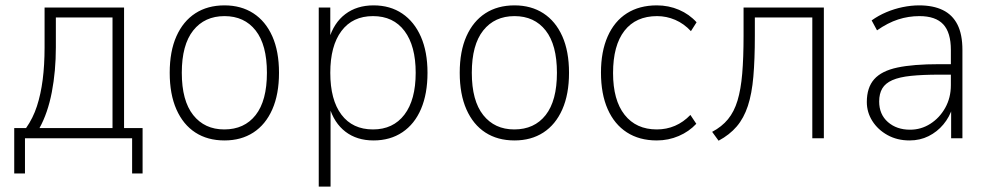

<svg xmlns="http://www.w3.org/2000/svg" viewBox="-20 -515 3691 715"><path d="M33 131V-38H77Q103 -75 117.5 -119.5Q132 -164 139 -218.5Q146 -273 146 -338V-487H442V-38H511V131H472V0H73V131ZM127 -38H399V-450H188V-339Q188 -250 173 -172Q158 -94 127 -38Z M816 8Q753 8 707.5 -21.5Q662 -51 637 -107.5Q612 -164 612 -244Q612 -324 637 -380Q662 -436 707.5 -465.5Q753 -495 816 -495Q878 -495 923.5 -465.5Q969 -436 994 -380Q1019 -324 1019 -244Q1019 -164 994 -107.5Q969 -51 923.5 -21.5Q878 8 816 8ZM815 -33Q890 -33 932 -86.5Q974 -140 974 -244Q974 -348 932 -401.5Q890 -455 816 -455Q742 -455 699.5 -401.5Q657 -348 657 -244Q657 -140 699.5 -86.5Q742 -33 815 -33Z M1167 180V-487H1210V-369H1205Q1223 -430 1266 -462.5Q1309 -495 1371 -495Q1433 -495 1478 -464.5Q1523 -434 1547.5 -378Q1572 -322 1572 -244Q1572 -166 1548 -109.5Q1524 -53 1478.5 -22.5Q1433 8 1371 8Q1309 8 1266.5 -24.5Q1224 -57 1206 -118H1211V180ZM1369 -33Q1444 -33 1486 -88Q1528 -143 1528 -244Q1528 -344 1486.5 -399.5Q1445 -455 1369 -455Q1293 -455 1251.5 -399.5Q1210 -344 1210 -244Q1210 -143 1251.5 -88Q1293 -33 1369 -33Z M1896 8Q1833 8 1787.5 -21.5Q1742 -51 1717 -107.5Q1692 -164 1692 -244Q1692 -324 1717 -380Q1742 -436 1787.5 -465.5Q1833 -495 1896 -495Q1958 -495 2003.5 -465.5Q2049 -436 2074 -380Q2099 -324 2099 -244Q2099 -164 2074 -107.5Q2049 -51 2003.5 -21.5Q1958 8 1896 8ZM1895 -33Q1970 -33 2012 -86.5Q2054 -140 2054 -244Q2054 -348 2012 -401.5Q1970 -455 1896 -455Q1822 -455 1779.5 -401.5Q1737 -348 1737 -244Q1737 -140 1779.5 -86.5Q1822 -33 1895 -33Z M2426 8Q2361 8 2314.5 -22Q2268 -52 2243 -108.5Q2218 -165 2218 -245Q2218 -323 2243 -379.5Q2268 -436 2314.5 -465.5Q2361 -495 2426 -495Q2470 -495 2508.5 -478.5Q2547 -462 2574 -432L2553 -399Q2527 -427 2494.5 -441Q2462 -455 2427 -455Q2348 -455 2305.5 -400.5Q2263 -346 2263 -243Q2263 -142 2306 -87.5Q2349 -33 2426 -33Q2462 -33 2493.5 -46.5Q2525 -60 2551 -87L2573 -54Q2546 -25 2507.5 -8.5Q2469 8 2426 8Z M2656 9 2632 -24Q2668 -43 2691 -71Q2714 -99 2726.5 -140.5Q2739 -182 2744 -241Q2749 -300 2749 -382V-487H3048V0H3005V-450H2791V-381Q2791 -294 2785.5 -230Q2780 -166 2765 -120.5Q2750 -75 2723.5 -44Q2697 -13 2656 9Z M3367 8Q3321 8 3285 -12Q3249 -32 3228.5 -64.5Q3208 -97 3208 -135Q3208 -189 3235.5 -220Q3263 -251 3322 -263.5Q3381 -276 3477 -276H3531V-237H3479Q3416 -237 3372.5 -232.5Q3329 -228 3303 -216.5Q3277 -205 3265.5 -185.5Q3254 -166 3254 -137Q3254 -89 3286.5 -60.5Q3319 -32 3369 -32Q3410 -32 3444.5 -54Q3479 -76 3500 -113.5Q3521 -151 3521 -198V-329Q3521 -394 3492.5 -424.5Q3464 -455 3404 -455Q3363 -455 3324.5 -442.5Q3286 -430 3246 -402L3226 -439Q3251 -457 3280.5 -469.5Q3310 -482 3341.5 -488.5Q3373 -495 3403 -495Q3455 -495 3491 -477.5Q3527 -460 3545.5 -423.5Q3564 -387 3564 -329V0H3522V-114H3527Q3516 -79 3493 -51.5Q3470 -24 3438 -8Q3406 8 3367 8Z"/></svg>

Font: Nunito Sans 10pt SemiCondensed ExtraLight
Style: Regular
Weight: 250
Width: 4
Designer: Vernon Adams
Foundry: Vernon Adams
Version: Version 3.101;gftools[0.9.27]